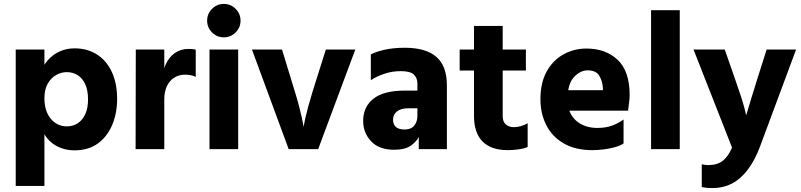

<svg xmlns="http://www.w3.org/2000/svg" viewBox="-20 -759 4076 977"><path d="M60 187V-507H206V187ZM206 -259Q206 -226 214.5 -199.5Q223 -173 238.5 -154.5Q254 -136 274.5 -126Q295 -116 320 -116Q352 -116 376 -132Q400 -148 414 -178.5Q428 -209 428 -252Q428 -300 413.5 -331Q399 -362 374.5 -377Q350 -392 320 -392Q292 -392 266 -377.5Q240 -363 223 -333.5Q206 -304 206 -259ZM165 -258Q165 -324 180 -372Q195 -420 222 -451Q249 -482 284 -497.5Q319 -513 359 -513Q424 -513 473 -482Q522 -451 549 -393Q576 -335 576 -255Q576 -183 551 -123.5Q526 -64 478 -29Q430 6 359 6Q305 6 261 -20Q217 -46 191 -104Q165 -162 165 -258Z M670 0 671 -507H816V0ZM976 -506V-368Q961 -375 947.5 -377Q934 -379 921 -379Q890 -379 866 -363.5Q842 -348 829 -320Q816 -292 816 -253L807 -346Q806 -391 822 -428.5Q838 -466 868 -488Q898 -510 938 -510Q948 -510 957 -509.5Q966 -509 976 -506Z M1046 0V-507H1192V0ZM1034 -654Q1034 -689 1059 -714Q1084 -739 1119 -739Q1154 -739 1179 -714Q1204 -689 1204 -654Q1204 -619 1179 -594Q1154 -569 1119 -569Q1084 -569 1059 -594Q1034 -619 1034 -654Z M1262 -507 1449 0H1599L1788 -507H1638L1570 -291Q1557 -249 1548 -215.5Q1539 -182 1534 -159.5Q1529 -137 1527 -125Q1525 -113 1525 -113Q1525 -113 1523 -125Q1521 -137 1516 -159.5Q1511 -182 1502.5 -215.5Q1494 -249 1481 -291L1415 -507Z M2104 -171V-333Q2104 -362 2086 -379.5Q2068 -397 2019 -397Q1975 -397 1935.5 -383.5Q1896 -370 1867 -351V-482Q1890 -495 1935.5 -505.5Q1981 -516 2040 -516Q2147 -516 2200.5 -469.5Q2254 -423 2254 -325V0H2111V-62Q2099 -38 2070 -17.5Q2041 3 1985 3Q1909 3 1868.5 -40Q1828 -83 1828 -144Q1828 -215 1880 -256.5Q1932 -298 2040 -298H2121V-208H2057Q2020 -208 2000 -192Q1980 -176 1980 -151Q1980 -126 1994.5 -113Q2009 -100 2039 -100Q2071 -100 2087.5 -119.5Q2104 -139 2104 -171Z M2392 -168V-627H2538V-167Q2538 -139 2554.5 -125.5Q2571 -112 2594 -112Q2611 -112 2630 -117Q2649 -122 2665 -132V-11Q2644 -2 2615 1.5Q2586 5 2565 5Q2478 5 2435 -39.5Q2392 -84 2392 -168ZM2319 -400V-507H2656V-400Z M2822 -196V-300H3048Q3048 -303 3048 -306Q3048 -309 3048 -312Q3045 -349 3028.5 -375Q3012 -401 2970 -401Q2932 -401 2900 -366Q2868 -331 2868 -254Q2868 -184 2910.5 -146Q2953 -108 3019 -108Q3064 -108 3096.5 -120.5Q3129 -133 3153 -151V-29Q3135 -17 3107 -9.5Q3079 -2 3049.5 1.5Q3020 5 2994 5Q2908 5 2849 -29Q2790 -63 2760 -122Q2730 -181 2730 -254Q2730 -338 2762 -395.5Q2794 -453 2847.5 -482.5Q2901 -512 2964 -512Q3062 -512 3123 -454.5Q3184 -397 3184 -275Q3184 -259 3181 -235.5Q3178 -212 3176 -196Z M3293 0V-707H3439V0Z M3509 -507 3705 -8Q3686 37 3658 59Q3630 81 3585 81Q3567 81 3551 77V193Q3566 196 3577 197Q3588 198 3607 198Q3660 198 3704.5 175Q3749 152 3785 104.5Q3821 57 3848 -15L4031 -507H3881L3831 -349Q3815 -298 3804.5 -263.5Q3794 -229 3788 -209Q3782 -189 3779.5 -180.5Q3777 -172 3777 -172Q3777 -172 3775 -180.5Q3773 -189 3768 -209Q3763 -229 3752 -263.5Q3741 -298 3723 -349L3668 -507Z"/></svg>

Font: Hind Variable Light
Style: Regular
Weight: 300
Designer: Manushi Parikh, Satya Rajpurohit
Foundry: Indian Type Foundry
Version: Version 3.000